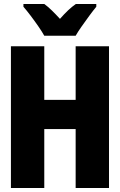

<svg xmlns="http://www.w3.org/2000/svg" viewBox="-20 -947 603 967"><path d="M35 0V-714H203V-444H361V-714H529V0H361V-297H203V0ZM203 -767Q192 -787 173 -814.5Q154 -842 133.5 -869Q113 -896 98 -913V-927H203Q222 -913 241 -894.5Q260 -876 282 -852Q304 -877 323 -895Q342 -913 362 -927H465V-913Q450 -895 430.5 -868.5Q411 -842 392 -815Q373 -788 361 -767Z"/></svg>

Font: Noto Sans Mono SemiCondensed Black
Style: Regular
Weight: 900
Width: 4
Designer: Monotype Design Team
Foundry: Monotype Imaging Inc.
Version: Version 2.014; ttfautohint (v1.8.4.7-5d5b)